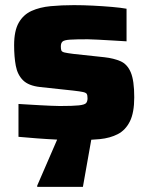

<svg xmlns="http://www.w3.org/2000/svg" viewBox="-20 -538 579 748"><path d="M283 8Q247 8 205 6Q163 4 123.5 1Q84 -2 52 -5V-133Q72 -132 93.5 -130.5Q115 -129 137 -128Q159 -127 178 -126Q197 -125 213 -125Q265 -125 287.5 -127.5Q310 -130 315.5 -136.5Q321 -143 321 -155Q321 -167 318 -172Q315 -177 303.5 -179.5Q292 -182 266 -185L136 -199Q91 -204 69.5 -225.5Q48 -247 41.5 -282Q35 -317 35 -362Q35 -418 53 -449.5Q71 -481 103 -495.5Q135 -510 177.5 -514Q220 -518 268 -518Q304 -518 343 -516Q382 -514 416.5 -511Q451 -508 473 -504V-377Q444 -379 414.5 -380.5Q385 -382 361 -383.5Q337 -385 322 -385Q275 -385 252.5 -383.5Q230 -382 223.5 -376Q217 -370 217 -357Q217 -347 219 -341.5Q221 -336 231.5 -333.5Q242 -331 266 -328L387 -315Q423 -311 449.5 -299.5Q476 -288 489.5 -256Q503 -224 503 -159Q503 -99 486 -65Q469 -31 439 -15.5Q409 0 369 4Q329 8 283 8ZM125 190V185L213 -18H339V-13L303 190Z"/></svg>

Font: Saira SemiExpanded ExtraBold
Style: Regular
Weight: 800
Width: 6
Designer: Hector Gatti with collaboration of the Omnibus-Type team
Foundry: Omnibus-Type
Version: Version 1.101